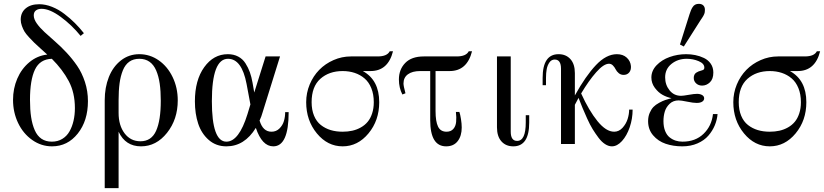

<svg xmlns="http://www.w3.org/2000/svg" viewBox="-20 -750 4291 1000"><path d="M417 -577.1 399.9 -563Q354.5 -619.1 296.9 -661.6Q239.3 -704.1 196.8 -704.1Q178.2 -704.1 167 -695.6Q155.8 -687 155.8 -669.9Q155.8 -650.4 171.4 -628.2Q187 -606 211.9 -583Q236.8 -560.1 266.8 -533.9Q296.9 -507.8 326.9 -475.6Q356.9 -443.4 381.8 -407.2Q406.7 -371.1 422.4 -323.2Q438 -275.4 438 -223.1Q438 -121.1 385 -54.4Q332 12.2 251 12.2Q194.8 12.2 147.7 -21Q100.6 -54.2 74.2 -109.6Q47.9 -165 47.9 -230Q47.9 -288.6 69.8 -340.1Q91.8 -391.6 132.8 -425.8Q173.8 -460 226.1 -465.8Q216.3 -474.6 192.4 -496.3Q168.5 -518.1 158.4 -527.6Q148.4 -537.1 131.6 -555.4Q114.7 -573.7 107.4 -585.9Q100.1 -598.1 94 -615Q87.9 -631.8 87.9 -647.9Q87.9 -684.6 113.8 -706.3Q139.6 -728 184.1 -728Q216.8 -728 251 -714.4Q285.2 -700.7 315.4 -677.5Q345.7 -654.3 370.1 -629.9Q394.5 -605.5 417 -577.1ZM136.2 -230Q136.2 -178.7 142.1 -140.1Q147.9 -101.6 160.9 -72Q173.8 -42.5 196 -27.3Q218.3 -12.2 250 -12.2Q280.8 -12.2 304.4 -26.6Q328.1 -41 342 -65.7Q356 -90.3 363 -121.1Q370.1 -151.9 370.1 -187Q370.1 -267.1 338.1 -327.4Q306.2 -387.7 250 -443.8Q188 -441.9 162.1 -387.7Q136.2 -333.5 136.2 -230Z M705.6 -467.8Q760.7 -467.8 806.6 -435.8Q852.5 -403.8 879.2 -348.4Q905.8 -293 905.8 -227.1Q905.8 -128.4 849.9 -58.1Q793.9 12.2 714.4 12.2Q633.3 12.2 597.7 -64V230H525.4V-228Q525.4 -294.4 546.9 -348.6Q568.4 -402.8 609.9 -435.3Q651.4 -467.8 705.6 -467.8ZM705.6 -443.8Q674.8 -443.8 653.3 -428.5Q631.8 -413.1 619.9 -383.5Q607.9 -354 602.8 -316.2Q597.7 -278.3 597.7 -228V-162.1Q597.7 -96.7 628.9 -55.4Q660.2 -14.2 711.4 -14.2Q768.6 -14.2 793 -68.6Q817.4 -123 817.4 -225.1Q817.4 -275.9 811.8 -314.5Q806.2 -353 793.5 -382.8Q780.8 -412.6 758.8 -428.2Q736.8 -443.8 705.6 -443.8Z M1166.5 -467.8Q1197.3 -467.8 1220.7 -455.3Q1244.1 -442.9 1258.5 -420.2Q1272.9 -397.5 1281.5 -373.5Q1290 -349.6 1295.4 -318.8L1304.2 -268.1L1363.3 -456.1H1438.5L1347.2 -163.1Q1342.3 -144.5 1332 -122.1Q1349.1 -64 1394 -64Q1418.5 -64 1435.3 -80.6Q1452.1 -97.2 1458.7 -119.4Q1465.3 -141.6 1465.3 -166H1483.4Q1483.4 12.2 1403.3 12.2Q1344.7 12.2 1312.5 -84Q1253.4 12.2 1159.2 12.2Q1105.5 12.2 1067.4 -21Q1029.3 -54.2 1012.2 -106Q995.1 -157.7 995.1 -222.2Q995.1 -332.5 1043.7 -400.1Q1092.3 -467.8 1166.5 -467.8ZM1159.2 -12.2Q1224.6 -12.2 1269 -155.8L1284.2 -206.1L1264.2 -313Q1239.3 -443.8 1167.5 -443.8Q1083.5 -443.8 1083.5 -223.1Q1083.5 -12.2 1159.2 -12.2Z M2026.9 -482.9Q2001 -379.9 1909.7 -379.9H1869.6Q1955.1 -333 1955.1 -217.8Q1955.1 -122.6 1899.2 -55.2Q1843.3 12.2 1764.6 12.2Q1686 12.2 1630.4 -55.2Q1574.7 -122.6 1574.7 -217.8Q1574.7 -266.1 1593 -310.1Q1611.3 -354 1642.6 -386Q1673.8 -418 1717 -437Q1760.3 -456.1 1807.6 -456.1H1946.8Q1996.1 -456.1 2009.8 -482.9ZM1764.6 -379.9Q1693.8 -379.9 1648.4 -339.4Q1603 -298.8 1603 -217.8Q1603 -177.7 1615.7 -147.2Q1628.4 -116.7 1651.1 -98.9Q1673.8 -81.1 1702.1 -72.5Q1730.5 -64 1764.6 -64Q1791.5 -64 1815.2 -69.3Q1838.9 -74.7 1859.6 -86.4Q1880.4 -98.1 1895 -115.7Q1909.7 -133.3 1918.2 -159.4Q1926.8 -185.5 1926.8 -217.8Q1926.8 -259.3 1913.8 -291Q1900.9 -322.8 1878.4 -341.8Q1856 -360.8 1827.1 -370.4Q1798.3 -379.9 1764.6 -379.9Z M2438.5 -482.9Q2412.6 -379.9 2321.8 -379.9H2248.5V-171.9Q2248.5 -117.2 2261.5 -90.6Q2274.4 -64 2305.7 -64Q2328.1 -64 2340.8 -78.1Q2353.5 -92.3 2355.7 -115.2Q2357.9 -138.2 2354.5 -167H2372.6Q2377 -154.3 2380.9 -129.9Q2384.8 -105.5 2384.8 -85.9Q2384.8 -42 2363.8 -14.9Q2342.8 12.2 2303.7 12.2Q2220.7 12.2 2220.7 -124V-379.9H2168.5Q2127.4 -379.9 2104.5 -363Q2081.5 -346.2 2081.5 -314.9Q2081.5 -302.2 2091.8 -264.2L2075.7 -257.8Q2057.6 -293 2057.6 -335.9Q2057.6 -388.2 2090.6 -422.1Q2123.5 -456.1 2187.5 -456.1H2358.4Q2407.7 -456.1 2421.4 -482.9Z M2568.4 -456.1H2640.1V-64Q2640.1 -16.1 2673.3 -16.1Q2718.3 -16.1 2718.3 -111.8V-149.9H2736.3V-111.8Q2736.3 12.2 2653.3 12.2Q2614.7 12.2 2591.6 -13.7Q2568.4 -39.6 2568.4 -86.9Z M2974.1 0H2901.9V-392.1Q2901.9 -439.9 2869.1 -439.9Q2852.1 -439.9 2841.6 -424.8Q2831.1 -409.7 2827.4 -389.6Q2823.7 -369.6 2823.7 -344.2V-306.2H2806.2V-344.2Q2806.2 -467.8 2889.2 -467.8Q2927.7 -467.8 2950.9 -442.1Q2974.1 -416.5 2974.1 -369.1V-252.9Q3030.3 -354.5 3084 -411.1Q3137.7 -467.8 3192.9 -467.8Q3224.6 -467.8 3244.1 -450Q3263.7 -432.1 3266.1 -405.8Q3267.6 -384.8 3256.8 -372.3Q3246.1 -359.9 3228 -359.9Q3213.4 -359.9 3202.6 -368.9Q3191.9 -377.9 3186.5 -388.9Q3181.2 -399.9 3172.4 -408.9Q3163.6 -418 3151.9 -418Q3124 -418 3085 -373.5Q3045.9 -329.1 3006.8 -263.2Q3047.4 -173.8 3092 -118.9Q3136.7 -64 3178.7 -64Q3203.6 -64 3222.2 -84.2Q3240.7 -104.5 3248.8 -129.9Q3256.8 -155.3 3256.8 -179.2H3274.9Q3274.9 -131.8 3259.8 -87.4Q3244.6 -43 3219.5 -15.4Q3194.3 12.2 3167 12.2Q3149.4 12.2 3131.6 0.7Q3113.8 -10.7 3097.4 -32.5Q3081.1 -54.2 3066.9 -77.1Q3052.7 -100.1 3038.1 -132.6Q3023.4 -165 3014.2 -187.5Q3004.9 -210 2993.2 -240.2Q2990.2 -235.4 2974.1 -204.1Z M3553.7 -467.8Q3578.1 -467.8 3601.3 -463.1Q3624.5 -458.5 3646.5 -448Q3668.5 -437.5 3681.9 -418Q3695.3 -398.4 3695.3 -372.1Q3695.3 -338.4 3677.5 -321.3Q3659.7 -304.2 3636.7 -304.2Q3618.2 -304.2 3605.7 -315.7Q3593.3 -327.1 3593.3 -344.2Q3593.3 -353.5 3596.7 -360.6Q3600.1 -367.7 3606.7 -371.8Q3613.3 -376 3618.2 -377.9Q3623 -379.9 3630.4 -381.8Q3641.6 -384.8 3645 -387.7Q3648.4 -390.6 3648.4 -397.9Q3648.4 -418.9 3619.1 -431.4Q3589.8 -443.8 3556.6 -443.8Q3510.3 -443.8 3477.3 -417.2Q3444.3 -390.6 3444.3 -347.2Q3444.3 -308.1 3467.3 -279.5Q3490.2 -251 3527.3 -251Q3538.6 -251 3566.9 -256.1Q3595.2 -261.2 3610.4 -261.2Q3626 -261.2 3636.7 -255.1Q3647.5 -249 3647.5 -237.8Q3647.5 -227.1 3637.2 -220.5Q3627 -213.9 3608.4 -213.9Q3590.8 -213.9 3559.1 -220.5Q3527.3 -227.1 3514.6 -227.1Q3486.3 -227.1 3467.8 -209.5Q3449.2 -191.9 3442.4 -168.7Q3435.5 -145.5 3435.5 -119.1Q3435.5 -89.4 3444.3 -67.6Q3453.1 -45.9 3467.8 -34.4Q3482.4 -22.9 3499 -17.6Q3515.6 -12.2 3534.7 -12.2Q3602.1 -12.2 3644.3 -53Q3686.5 -93.8 3693.4 -155.8H3717.3Q3714.8 -126 3702.9 -97.2Q3690.9 -68.4 3669.4 -43.5Q3647.9 -18.6 3612.8 -3.2Q3577.6 12.2 3533.7 12.2Q3486.3 12.2 3447 -1.2Q3407.7 -14.6 3381.6 -45.2Q3355.5 -75.7 3355.5 -119.1Q3355.5 -143.1 3363.8 -162.1Q3372.1 -181.2 3383.3 -192.9Q3394.5 -204.6 3413.1 -214.6Q3431.6 -224.6 3444.8 -229Q3458 -233.4 3477.5 -238.8Q3454.6 -243.2 3431.6 -255.6Q3408.7 -268.1 3390.6 -292.5Q3372.6 -316.9 3372.6 -346.2Q3372.6 -381.8 3399.7 -410.2Q3426.8 -438.5 3467.8 -453.1Q3508.8 -467.8 3553.7 -467.8ZM3521.5 -518.1 3571.3 -675.8Q3575.7 -688.5 3578.6 -696Q3581.5 -703.6 3587.2 -712.6Q3592.8 -721.7 3600.8 -725.8Q3608.9 -730 3619.6 -730Q3634.8 -730 3643.1 -721.7Q3651.4 -713.4 3651.4 -699.2Q3651.4 -692.4 3650.6 -686.8Q3649.9 -681.2 3647 -675Q3644 -668.9 3642.8 -666.5Q3641.6 -664.1 3636.2 -656Q3630.9 -647.9 3629.4 -646L3541.5 -507.8Z M4251.5 -482.9Q4225.6 -379.9 4134.3 -379.9H4094.2Q4179.7 -333 4179.7 -217.8Q4179.7 -122.6 4123.8 -55.2Q4067.9 12.2 3989.3 12.2Q3910.6 12.2 3855 -55.2Q3799.3 -122.6 3799.3 -217.8Q3799.3 -266.1 3817.6 -310.1Q3835.9 -354 3867.2 -386Q3898.4 -418 3941.7 -437Q3984.9 -456.1 4032.2 -456.1H4171.4Q4220.7 -456.1 4234.4 -482.9ZM3989.3 -379.9Q3918.5 -379.9 3873 -339.4Q3827.6 -298.8 3827.6 -217.8Q3827.6 -177.7 3840.3 -147.2Q3853 -116.7 3875.7 -98.9Q3898.4 -81.1 3926.8 -72.5Q3955.1 -64 3989.3 -64Q4016.1 -64 4039.8 -69.3Q4063.5 -74.7 4084.2 -86.4Q4105 -98.1 4119.6 -115.7Q4134.3 -133.3 4142.8 -159.4Q4151.4 -185.5 4151.4 -217.8Q4151.4 -259.3 4138.4 -291Q4125.5 -322.8 4103 -341.8Q4080.6 -360.8 4051.8 -370.4Q4022.9 -379.9 3989.3 -379.9Z"/></svg>

Font: Flanker Steampunk
Style: Regular
Weight: 400
Designer: Alexey Kryukov, Leonardo Di Lena
Foundry: Alexey Kryukov, Leonardo Di Lena
Version: 1.210